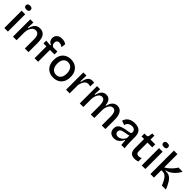

<svg xmlns="http://www.w3.org/2000/svg" viewBox="437 -2397 4082 4082"><g transform="rotate(45 2478.0 -355.5)"><path d="M77 0V-520H185V0ZM131 -608Q59 -608 59 -665Q59 -724 131 -724Q203 -724 203 -665Q203 -608 131 -608Z M337 0V-520H431L425 -360H442Q462 -448 506.5 -490.5Q551 -533 625 -533Q712 -533 757.5 -471Q803 -409 803 -282V0H694V-271Q694 -357 667 -398Q640 -439 589 -439Q544 -439 512.5 -411Q481 -383 464 -337Q447 -291 445 -238V0Z M986 0V-356H897V-440L1030 -432V-451Q987 -464 967 -496Q947 -528 947 -569Q947 -631 990.5 -670Q1034 -709 1109 -709Q1149 -709 1182 -698Q1215 -687 1236 -671L1226 -571Q1205 -587 1177 -598Q1149 -609 1122 -609Q1090 -609 1069.5 -590Q1049 -571 1049 -529Q1049 -492 1066 -471.5Q1083 -451 1104 -444H1229V-356H1093V0Z M1555 13Q1479 13 1421 -19Q1363 -51 1331 -112.5Q1299 -174 1299 -262Q1299 -353 1332.5 -413Q1366 -473 1423.5 -503Q1481 -533 1554 -533Q1627 -533 1685 -502Q1743 -471 1777 -410Q1811 -349 1811 -259Q1811 -168 1777 -107.5Q1743 -47 1685.5 -17Q1628 13 1555 13ZM1559 -73Q1626 -73 1664 -121Q1702 -169 1702 -254Q1702 -342 1662.5 -393.5Q1623 -445 1551 -445Q1485 -445 1446.5 -398Q1408 -351 1408 -264Q1408 -173 1448.5 -123Q1489 -73 1559 -73Z M1933 0V-520H2027L2022 -342H2040Q2053 -432 2090.5 -482.5Q2128 -533 2201 -533Q2211 -533 2223 -531.5Q2235 -530 2251 -526L2246 -411Q2215 -423 2185 -423Q2125 -423 2091 -374Q2057 -325 2042 -248V0Z M2345 0V-520H2437L2431 -360H2449Q2488 -533 2615 -533Q2663 -533 2694.5 -510Q2726 -487 2742 -448.5Q2758 -410 2761 -362H2777Q2795 -446 2839.5 -489.5Q2884 -533 2949 -533Q3031 -533 3073.5 -468Q3116 -403 3116 -279V0H3007V-265Q3007 -437 2913 -437Q2858 -437 2824 -384Q2790 -331 2783 -248V0H2677V-257Q2677 -437 2582 -437Q2544 -437 2516.5 -411.5Q2489 -386 2473 -342.5Q2457 -299 2453 -245V0Z M3379 13Q3314 13 3271.5 -24Q3229 -61 3229 -135Q3229 -214 3287 -250Q3345 -286 3472 -304Q3525 -311 3549 -320.5Q3573 -330 3573 -364Q3573 -397 3549 -421.5Q3525 -446 3474 -446Q3445 -446 3416.5 -436Q3388 -426 3367 -403.5Q3346 -381 3340 -343L3242 -375Q3260 -450 3320.5 -491.5Q3381 -533 3477 -533Q3580 -533 3630.5 -481Q3681 -429 3681 -318V-212Q3681 -162 3684 -105.5Q3687 -49 3693 0H3594Q3587 -58 3584 -126H3569Q3547 -69 3500 -28Q3453 13 3379 13ZM3417 -71Q3458 -71 3502 -99Q3546 -127 3575 -191L3574 -265Q3550 -254 3518.5 -248.5Q3487 -243 3455 -238Q3423 -233 3395.5 -224Q3368 -215 3351.5 -197Q3335 -179 3335 -147Q3335 -110 3358 -90.5Q3381 -71 3417 -71Z M3999 11Q3921 11 3884 -31Q3847 -73 3847 -160V-432H3770L3771 -520H3822Q3848 -520 3860.5 -528.5Q3873 -537 3876 -559L3887 -637H3952V-520H4095V-429H3952V-163Q3952 -124 3969.5 -107Q3987 -90 4023 -90Q4041 -90 4061 -94.5Q4081 -99 4099 -113V-7Q4069 3 4044 7Q4019 11 3999 11Z M4209 0V-520H4317V0ZM4263 -608Q4191 -608 4191 -665Q4191 -724 4263 -724Q4335 -724 4335 -665Q4335 -608 4263 -608Z M4469 0V-706H4576V-307Q4625 -334 4667.5 -371.5Q4710 -409 4742.5 -448Q4775 -487 4792 -520H4918Q4894 -469 4853 -420Q4812 -371 4759.5 -335Q4707 -299 4647 -287V-273Q4703 -279 4743 -264Q4783 -249 4812 -218.5Q4841 -188 4863.5 -148.5Q4886 -109 4906 -68L4935 0H4814L4795 -46Q4772 -97 4747 -137Q4722 -177 4688.5 -200Q4655 -223 4607 -223H4576V0Z"/></g></svg>

Font: Bricolage Grotesque 12pt Medium
Style: Regular
Weight: 500
Designer: Mathieu Triay
Foundry: Atelier Triay
Version: Version 1.001; ttfautohint (v1.8.4.7-5d5b);gftools[0.9.33.de